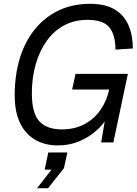

<svg xmlns="http://www.w3.org/2000/svg" viewBox="-20 -746 720 1006"><path d="M284 16Q178 16 117.5 -52Q57 -120 57 -246Q57 -353 84 -441Q111 -529 162.5 -592.5Q214 -656 287 -691Q360 -726 452 -726Q532 -726 581.5 -696Q631 -666 653.5 -613Q676 -560 676 -492L585 -486Q585 -563 553 -602.5Q521 -642 438 -642Q370 -642 316 -613Q262 -584 224.5 -531.5Q187 -479 167 -409Q147 -339 147 -257Q147 -152 186.5 -110Q226 -68 304 -68Q372 -68 423.5 -96Q475 -124 507.5 -171.5Q540 -219 552 -277H358L376 -359H650L574 0H510L538 -164L554 -152Q533 -107 493 -69Q453 -31 399.5 -7.5Q346 16 284 16ZM174 240 250 143H214L233 53H333L315 135L232 240Z"/></svg>

Font: Geist
Style: Italic
Weight: 400
Italic angle: -12°
Designer: Basement.studio, Andrés Briganti, Mateo Zaragoza
Foundry: Basement.studio, Vercel, Andrés Briganti, Guido Ferreyra, Mateo Zaragoza
Version: Version 1.500